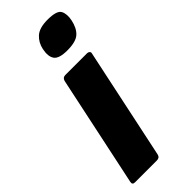

<svg xmlns="http://www.w3.org/2000/svg" viewBox="-233 -696 724 724"><g transform="rotate(-45 129.5 -333.5)"><path d="M266 -601Q259 -567 240 -549.5Q221 -532 175 -532Q131 -532 118.5 -549.5Q106 -567 113 -601Q119 -630 139.5 -648.5Q160 -667 204 -667Q253 -667 262.5 -648.5Q272 -630 266 -601ZM138 -14Q135 0 120 0H3Q-11 0 -8 -14L86 -458Q90 -472 103 -472H220Q226 -472 230 -468Q234 -464 232 -458Z"/></g></svg>

Font: Glory ExtraBold
Style: Italic
Weight: 800
Italic angle: -12°
Version: Version 1.011